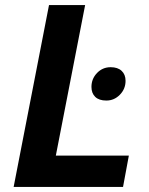

<svg xmlns="http://www.w3.org/2000/svg" viewBox="-20 -740 588 760"><path d="M34 0 174 -720H317L201 -124H490L467 0ZM401 -342Q372 -342 357 -356.5Q342 -371 342 -396Q342 -428 364 -451Q386 -474 418 -474Q446 -474 461.5 -459.5Q477 -445 477 -420Q477 -388 454.5 -365Q432 -342 401 -342Z"/></svg>

Font: Kufam SemiBold
Style: Italic
Weight: 600
Italic angle: -11°
Designer: Artur Schmal
Foundry: Original Type
Version: Version 1.301; ttfautohint (v1.8.3)